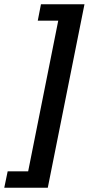

<svg xmlns="http://www.w3.org/2000/svg" viewBox="-47 -728 416 900"><path d="M-27 152H177L349 -708H145L130 -631H226L85 75H-11Z"/></svg>

Font: Source Sans Pro
Style: Bold Italic
Weight: 700
Italic angle: -11°
Designer: Paul D. Hunt
Foundry: Adobe Systems Incorporated
Version: Version 3.006;hotconv 1.0.111;makeotfexe 2.5.65597